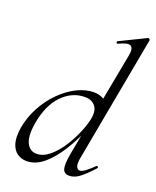

<svg xmlns="http://www.w3.org/2000/svg" viewBox="-138 -807 731 901"><g transform="rotate(20 227.0 -356.5)"><path d="M104.8 13Q80.4 13 59.4 -0.5Q38.4 -14 28.6 -44.5Q18.8 -75 27 -126Q37 -181.6 63.4 -230.6Q89.8 -279.6 127.6 -317.7Q165.4 -355.8 208.4 -377.4Q251.4 -399 294.8 -399Q323 -399 346.9 -383.4Q370.8 -367.8 374.4 -332L332.4 -246Q301.8 -171 265.5 -112.5Q229.2 -54 188.9 -20.5Q148.6 13 104.8 13ZM137.2 -35.4Q170 -35.4 201.1 -61.3Q232.2 -87.2 257.5 -126.5Q282.8 -165.8 300 -207.1Q317.2 -248.4 322.8 -278.4Q330.8 -320.2 312.5 -342.3Q294.2 -364.4 259 -363.6Q196 -362.8 147.3 -312.3Q98.6 -261.8 82.2 -166.4Q71.4 -100 87.6 -67.7Q103.8 -35.4 137.2 -35.4ZM316.4 9Q290.4 9 284.2 -13.2Q278 -35.4 287.6 -89L387.6 -619.4Q394 -654.6 379.1 -663.8Q364.2 -673 318.4 -650.6Q314.4 -648.8 312.4 -654.8Q310.4 -660.8 314.4 -661.8L443.8 -725Q447.2 -727 451.2 -723Q455.2 -719 454.2 -717L338.2 -89Q332.4 -58.6 337.7 -44.7Q343 -30.8 355 -30.8Q366 -30.8 383 -43.6Q400 -56.4 420.8 -77Q424 -81 428.4 -77Q432.8 -73 428.8 -69Q395.4 -32 369.2 -11.5Q343 9 316.4 9Z"/></g></svg>

Font: Cormorant Infant Light
Style: Italic
Weight: 300
Italic angle: -10°
Designer: Christian Thalmann (Catharsis Fonts)
Foundry: Catharsis Fonts
Version: Version 4.001